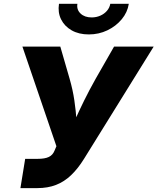

<svg xmlns="http://www.w3.org/2000/svg" viewBox="-20 -967 810 987"><path d="M85 0 109.4 -150.4H172.9Q210.9 -150.4 231 -160.2Q251 -169.9 259.8 -191.4L270 -215.3L95.2 -727.5H290L337.9 -562Q354.5 -504.4 362.3 -450.4Q370.1 -396.5 373.3 -349.4Q376.5 -302.2 378.9 -264.2H327.1Q344.2 -302.2 365 -348.9Q385.7 -395.5 412.1 -449.2Q438.5 -502.9 471.7 -562L566.4 -727.5H770L411.6 -149.9Q380.4 -99.6 345.2 -66.2Q310.1 -32.7 267.8 -16.4Q225.6 0 171.9 0ZM436.5 -790Q385.3 -790 348.4 -811Q311.5 -832 293.9 -867.7Q276.4 -903.3 283.2 -947.3H377.9Q373 -917.5 394 -897.5Q415 -877.4 451.2 -877.4Q475.1 -877.4 495.6 -886.5Q516.1 -895.5 529.8 -911.4Q543.5 -927.2 546.9 -947.3H642.1Q635.3 -903.3 605.5 -867.7Q575.7 -832 531.7 -811Q487.8 -790 436.5 -790Z"/></svg>

Font: Inter 17pt ExtraBold
Style: Italic
Weight: 800
Italic angle: -9.3988°
Version: Version 4.001;git-66647c0bb